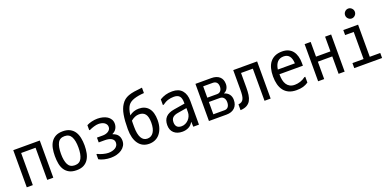

<svg xmlns="http://www.w3.org/2000/svg" viewBox="-5 -1623 5010 2477"><g transform="rotate(-20 2500.0 -384.0)"><path d="M432 -526V-16H349V-457H151V-16H68V-526Z M750 -3Q690 -3 650.5 -24Q611 -45 587.5 -81Q564 -117 555 -165.5Q546 -214 546 -270Q546 -326 555.5 -374.5Q565 -423 588.5 -459Q612 -495 651 -516Q690 -537 750 -537Q808 -537 847.5 -516Q887 -495 910.5 -459Q934 -423 944 -374Q954 -325 954 -270Q954 -215 944.5 -166.5Q935 -118 911.5 -81.5Q888 -45 849 -24Q810 -3 750 -3ZM750 -71Q815 -71 842.5 -123.5Q870 -176 870 -270Q870 -366 842.5 -418Q815 -470 750 -470Q684 -470 657 -418.5Q630 -367 630 -270Q630 -176 657 -123.5Q684 -71 750 -71Z M1434 -160Q1434 -123 1417 -94Q1400 -65 1370.5 -44.5Q1341 -24 1302 -13.5Q1263 -3 1219 -3Q1175 -3 1130.5 -13.5Q1086 -24 1058 -41V-110H1070Q1084 -102 1102.5 -95.5Q1121 -89 1140 -84Q1159 -79 1177.5 -76Q1196 -73 1211 -73Q1239 -73 1263.5 -79Q1288 -85 1306.5 -96.5Q1325 -108 1335.5 -125.5Q1346 -143 1346 -166Q1346 -187 1336 -201.5Q1326 -216 1308.5 -225.5Q1291 -235 1268.5 -239Q1246 -243 1222 -243H1138V-309H1220Q1239 -309 1258.5 -314Q1278 -319 1293.5 -329Q1309 -339 1318.5 -353.5Q1328 -368 1328 -387Q1328 -408 1318 -423.5Q1308 -439 1292 -449Q1276 -459 1255.5 -463.5Q1235 -468 1214 -468Q1188 -468 1152.5 -457.5Q1117 -447 1089 -433H1077V-502Q1109 -519 1148.5 -528Q1188 -537 1226 -537Q1263 -537 1297.5 -528.5Q1332 -520 1358 -503.5Q1384 -487 1400 -461Q1416 -435 1416 -401Q1416 -364 1398 -333Q1380 -302 1343 -285V-280Q1389 -266 1411.5 -235.5Q1434 -205 1434 -160Z M1951 -254Q1951 -194 1935.5 -147.5Q1920 -101 1893 -68.5Q1866 -36 1828.5 -19.5Q1791 -3 1747 -3Q1653 -3 1601 -74.5Q1549 -146 1549 -275Q1549 -390 1563 -469.5Q1577 -549 1611 -600Q1631 -631 1655.5 -650.5Q1680 -670 1713.5 -682.5Q1747 -695 1793.5 -702.5Q1840 -710 1904 -716V-642Q1823 -637 1765.5 -618Q1708 -599 1681 -561Q1667 -541 1656.5 -509Q1646 -477 1641 -431Q1698 -476 1771 -476Q1857 -476 1904 -419.5Q1951 -363 1951 -254ZM1863 -252Q1863 -333 1834.5 -369.5Q1806 -406 1749 -406Q1692 -406 1637 -360Q1636 -346 1636 -325Q1636 -304 1636 -275Q1636 -175 1664.5 -124.5Q1693 -74 1747 -74Q1801 -74 1832 -120Q1863 -166 1863 -252Z M2353 -215V-272L2233 -252Q2184 -245 2158.5 -223Q2133 -201 2133 -156Q2133 -116 2153.5 -94.5Q2174 -73 2216 -73Q2244 -73 2269 -85Q2294 -97 2312.5 -116.5Q2331 -136 2342 -162Q2353 -188 2353 -215ZM2081 -413V-491Q2121 -515 2161.5 -526.5Q2202 -538 2253 -538Q2341 -538 2386.5 -486Q2432 -434 2432 -341V-16H2354L2351 -83H2349Q2326 -41 2287.5 -22Q2249 -3 2203 -3Q2130 -3 2087.5 -41.5Q2045 -80 2045 -149Q2045 -218 2082 -257.5Q2119 -297 2197 -310L2349 -335V-349Q2349 -412 2324.5 -438.5Q2300 -465 2249 -465Q2207 -465 2169 -453.5Q2131 -442 2092 -413Z M2964 -163Q2964 -94 2923 -55Q2882 -16 2811 -16H2569V-526H2787Q2858 -526 2898 -491Q2938 -456 2938 -390Q2938 -357 2922 -328Q2906 -299 2875 -286V-283Q2918 -270 2941 -239Q2964 -208 2964 -163ZM2786 -306Q2818 -306 2836 -328Q2854 -350 2854 -385Q2854 -423 2835.5 -442.5Q2817 -462 2783 -462H2652V-306ZM2874 -164Q2874 -202 2855 -224.5Q2836 -247 2804 -247H2652V-78H2806Q2838 -78 2856 -100.5Q2874 -123 2874 -164Z M3000 -88Q3027 -90 3044.5 -101Q3062 -112 3071.5 -132.5Q3081 -153 3084.5 -184Q3088 -215 3088 -257V-526H3416V-16H3332V-457H3170V-255Q3170 -202 3164 -158Q3158 -114 3140 -81.5Q3122 -49 3088.5 -30Q3055 -11 3000 -8Z M3631 -336H3865V-339Q3858 -470 3758 -470Q3651 -470 3631 -337ZM3761 -537Q3810 -537 3846.5 -520Q3883 -503 3906 -472.5Q3929 -442 3940.5 -400Q3952 -358 3952 -309V-272H3630V-267Q3630 -227 3637 -192.5Q3644 -158 3660.5 -132Q3677 -106 3704 -91Q3731 -76 3772 -76Q3809 -76 3847.5 -88.5Q3886 -101 3920 -127H3932V-48Q3898 -25 3860.5 -14Q3823 -3 3769 -3Q3709 -3 3666 -22.5Q3623 -42 3595.5 -78Q3568 -114 3555 -163.5Q3542 -213 3542 -273Q3542 -334 3555 -383Q3568 -432 3595 -466Q3622 -500 3663 -518.5Q3704 -537 3761 -537Z M4432 -526V-16H4349V-255H4151V-16H4068V-526H4151V-324H4349V-526Z M4802 -526V-85H4946V-16H4564V-85H4717V-457H4599V-526ZM4686 -697Q4686 -725 4706 -745Q4726 -765 4753 -765Q4780 -765 4800 -745Q4820 -725 4820 -697Q4820 -669 4800 -649Q4780 -629 4753 -629Q4726 -629 4706 -649Q4686 -669 4686 -697Z"/></g></svg>

Font: D2Coding ligature
Style: Regular
Weight: 400
Monospace: yes
Designer: Yong-Rak Park; Jeong-Hwan Yoon; Sang-Min Lee;
Foundry: NHN Corporation
Version: Version 1.3.2; Build 20180524